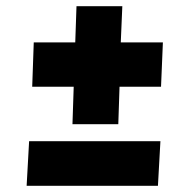

<svg xmlns="http://www.w3.org/2000/svg" viewBox="-20 -601 622 620"><path d="M214 -200 218 -321H84L89 -464H223L227 -581H375L370 -464H506L500 -321H366L362 -200ZM66 -1 74 -145H498L490 -1Z"/></svg>

Font: Literata 18pt Black
Style: Italic
Weight: 900
Italic angle: -2°
Designer: Latin by Veronika Burian and Jose Scaglione. Greek by Irene Vlachou. Cyrillic by Vera Evstafieva
Foundry: TypeTogether
Version: Version 3.103;gftools[0.9.29]